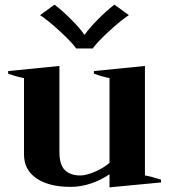

<svg xmlns="http://www.w3.org/2000/svg" viewBox="-20 -792 726 824"><path d="M152 -727 214 -772Q247 -747 285.5 -708.5Q324 -670 341 -644H344Q362 -670 400 -708.5Q438 -747 471 -772L533 -727Q499 -705 447.5 -657.5Q396 -610 378 -584H307Q289 -610 237.5 -657.5Q186 -705 152 -727ZM671 -21V-9L450 12V-44Q415 -20 371.5 -5Q328 10 283 10Q190 10 136.5 -26.5Q83 -63 83 -129V-457Q49 -463 15 -476V-487L235 -509V-139Q235 -85 258.5 -62Q282 -39 324 -39Q348 -39 384 -53.5Q420 -68 450 -93V-457Q418 -463 383 -476V-487L602 -509V-39Q632 -34 671 -21Z"/></svg>

Font: Trirong
Style: Bold
Weight: 700
Designer: Katatrad Team
Foundry: CadsonDemak
Version: Version 1.001